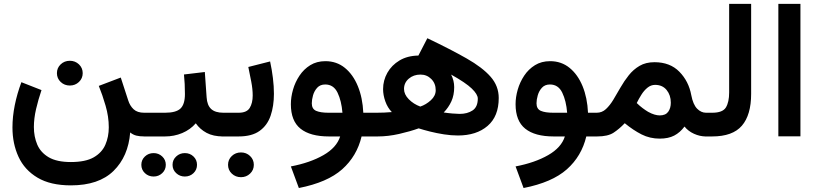

<svg xmlns="http://www.w3.org/2000/svg" viewBox="-20 -700 4196 985"><path d="M272 -324.7Q272 -351.6 291.3 -369.9Q310.5 -388.2 338.4 -388.2Q365.7 -388.2 385 -369.9Q404.3 -351.6 404.3 -324.7Q404.3 -297.9 385 -279.5Q365.7 -261.2 338.4 -261.2Q310.5 -261.2 291.3 -279.5Q272 -297.9 272 -324.7ZM343.8 131.3Q418.5 131.3 460.7 107.2Q502.9 83 520.5 42.5Q538.1 2 538.1 -46.9Q538.1 -101.6 521.7 -157.7Q505.4 -213.9 486.8 -259.3L599.6 -302.2L637.7 -185.1Q646.5 -157.2 665.5 -139.4Q684.6 -121.6 719.7 -121.6H738.8V0H721.7Q695.8 0 679 -4.4Q662.1 -8.8 647.9 -20.5Q638.2 102.5 562.5 176.8Q486.8 251 343.8 251Q238.8 251 172.4 211.4Q106 171.9 75 104.5Q43.9 37.1 43.9 -45.9Q43.9 -101.6 55.9 -160.9Q67.9 -220.2 89.8 -278.3L192.9 -237.8Q176.3 -189 165 -140.4Q153.8 -91.8 153.8 -48.3Q153.8 1 171.1 41.7Q188.5 82.5 230 106.9Q271.5 131.3 343.8 131.3Z M719.2 -121.6H826.7Q883.3 -121.6 906 -143.3Q928.7 -165 928.7 -217.3Q928.7 -244.1 927.5 -269Q926.3 -293.9 923.8 -317.9L1030.8 -330.6L1040 -200.7Q1042.5 -160.2 1063.2 -140.9Q1084 -121.6 1126 -121.6H1136.2V0H1125Q1074.2 0 1040 -18.3Q1005.9 -36.6 984.4 -67.4Q956.1 -34.7 914.6 -17.3Q873 0 826.7 0H719.2ZM865.2 145.5Q865.2 120.1 883.8 102.8Q902.3 85.4 928.2 85.4Q954.6 85.4 972.7 102.8Q990.7 120.1 990.7 145.5Q990.7 170.9 972.7 188.2Q954.6 205.6 928.2 205.6Q902.3 205.6 883.8 188.2Q865.2 170.9 865.2 145.5ZM705.1 145.5Q705.1 120.1 723.4 102.8Q741.7 85.4 768.1 85.4Q793.9 85.4 812.3 102.8Q830.6 120.1 830.6 145.5Q830.6 170.9 812.3 188.2Q793.9 205.6 768.1 205.6Q741.7 205.6 723.4 188.2Q705.1 170.9 705.1 145.5Z M1204.1 0H1115.7V-121.6H1204.1Q1246.1 -121.6 1261.2 -146.5Q1276.4 -171.4 1276.4 -210Q1276.4 -242.7 1269 -281Q1261.7 -319.3 1253.9 -356.4L1365.7 -384.8Q1375 -341.8 1380.1 -299.6Q1385.3 -257.3 1385.3 -218.8Q1385.3 -156.2 1368.4 -106.7Q1351.6 -57.1 1312 -28.6Q1272.5 0 1204.1 0ZM1149.9 145.5Q1149.9 118.7 1169.2 100.3Q1188.5 82 1216.3 82Q1243.7 82 1262.9 100.3Q1282.2 118.7 1282.2 145.5Q1282.2 172.4 1262.9 190.7Q1243.7 209 1216.3 209Q1188.5 209 1169.2 190.7Q1149.9 172.4 1149.9 145.5Z M1649.4 -386.2Q1707 -386.2 1749.3 -351.8Q1791.5 -317.4 1815.9 -257.8Q1840.3 -198.2 1843.8 -121.6H1888.7V0H1835Q1811 101.1 1735.4 168.5Q1659.7 235.8 1513.2 264.6L1472.2 153.8Q1571.3 134.8 1639.2 95.9Q1707 57.1 1725.1 0H1667.5Q1571.3 0 1521.7 -39.8Q1472.2 -79.6 1472.2 -165.5Q1472.2 -201.7 1483.2 -240Q1494.1 -278.3 1516.4 -311.8Q1538.6 -345.2 1571.8 -365.7Q1605 -386.2 1649.4 -386.2ZM1665.5 -121.6H1736.8Q1731.9 -182.6 1711.7 -224.6Q1691.4 -266.6 1648.4 -266.6Q1622.6 -266.6 1607.4 -250Q1592.3 -233.4 1585.9 -210.9Q1579.6 -188.5 1579.6 -169.9Q1579.6 -141.1 1601.8 -131.3Q1624 -121.6 1665.5 -121.6Z M2127.9 -41.5Q2084.5 -25.9 2027.8 -12.9Q1971.2 0 1917.5 0H1869.1V-121.6H1911.1Q1952.1 -121.6 1990.2 -125Q1968.3 -147.5 1956.8 -179.9Q1945.3 -212.4 1945.3 -242.7Q1945.3 -287.6 1967.3 -326.7Q1989.3 -365.7 2029.8 -389.9Q2070.3 -414.1 2126.5 -415L2172.4 -503.9Q2292 -446.8 2373.5 -400.4Q2455.1 -354 2496.8 -306.4Q2538.6 -258.8 2538.6 -197.3Q2538.6 -103 2481.4 -54Q2424.3 -4.9 2329.1 -4.9Q2294.9 -4.9 2257.6 -10.7Q2220.2 -16.6 2186.3 -25.1Q2152.3 -33.7 2127.9 -41.5ZM2256.3 -123Q2278.3 -119.6 2301.3 -117.7Q2324.2 -115.7 2337.9 -115.7Q2377.9 -115.7 2404.5 -133.5Q2431.2 -151.4 2431.2 -194.3Q2431.2 -215.8 2400.4 -245.6Q2369.6 -275.4 2294.4 -317.4Q2310.1 -286.6 2310.1 -252.9Q2310.1 -211.9 2295.7 -180.2Q2281.2 -148.4 2256.3 -123ZM2052.7 -243.7Q2052.7 -215.8 2077.1 -190.9Q2101.6 -166 2136.2 -153.3Q2165.5 -163.1 2190.4 -185.8Q2215.3 -208.5 2215.3 -237.3Q2215.3 -272 2192.6 -294.7Q2169.9 -317.4 2137.2 -317.4Q2101.6 -317.4 2077.1 -296.4Q2052.7 -275.4 2052.7 -243.7Z M2802.2 -386.2Q2859.9 -386.2 2902.1 -351.8Q2944.3 -317.4 2968.8 -257.8Q2993.2 -198.2 2996.6 -121.6H3041.5V0H2987.8Q2963.9 101.1 2888.2 168.5Q2812.5 235.8 2666 264.6L2625 153.8Q2724.1 134.8 2792 95.9Q2859.9 57.1 2877.9 0H2820.3Q2724.1 0 2674.6 -39.8Q2625 -79.6 2625 -165.5Q2625 -201.7 2636 -240Q2647 -278.3 2669.2 -311.8Q2691.4 -345.2 2724.6 -365.7Q2757.8 -386.2 2802.2 -386.2ZM2818.4 -121.6H2889.6Q2884.8 -182.6 2864.5 -224.6Q2844.2 -266.6 2801.3 -266.6Q2775.4 -266.6 2760.3 -250Q2745.1 -233.4 2738.8 -210.9Q2732.4 -188.5 2732.4 -169.9Q2732.4 -141.1 2754.6 -131.3Q2776.9 -121.6 2818.4 -121.6Z M3043.5 0H3022L3022.5 -121.6H3041Q3068.4 -121.6 3088.6 -140.4Q3108.9 -159.2 3126.7 -188.7Q3144.5 -218.3 3163.3 -251.2Q3182.1 -284.2 3205.6 -313.7Q3229 -343.3 3261 -362.1Q3293 -380.9 3337.4 -380.9Q3417.5 -380.9 3465.3 -332Q3513.2 -283.2 3526.4 -211.9Q3535.6 -163.6 3556.2 -142.6Q3576.7 -121.6 3602.1 -121.6H3614.7V0H3601.6Q3570.3 0 3540.3 -13.7Q3510.3 -27.3 3491.7 -50.8Q3468.8 -20 3438.7 -4.4Q3408.7 11.2 3364.3 11.2Q3314 11.2 3271.2 -10.5Q3228.5 -32.2 3185.1 -67.9Q3156.7 -38.1 3127.4 -19Q3098.1 0 3043.5 0ZM3340.8 -264.6Q3319.3 -264.6 3301.5 -250Q3283.7 -235.4 3270.3 -213.9Q3256.8 -192.4 3246.6 -171.4Q3262.2 -156.2 3276.9 -145.3Q3291.5 -134.3 3304.7 -126.5Q3322.3 -116.7 3337.4 -112.3Q3352.5 -107.9 3364.3 -107.9Q3394.5 -107.9 3408 -126.5Q3421.4 -145 3421.4 -173.3Q3421.4 -211.9 3399.9 -238.3Q3378.4 -264.6 3340.8 -264.6Z M3595.2 -121.6H3633.8Q3687.5 -121.6 3704.1 -148.9Q3720.7 -176.3 3720.7 -225.6V-680.2H3833.5V-218.3Q3833.5 -110.4 3786.1 -55.2Q3738.8 0 3633.3 0H3595.2Z M4086.4 -680.2V-0.5H3973.1V-680.2Z"/></svg>

Font: Vazirmatn RD UI FD SemiBold
Style: Regular
Weight: 600
Designer: Saber Rastikerdar
Foundry: Saber Rastikerdar
Version: Version 33.003